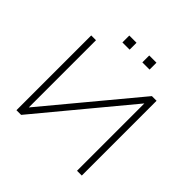

<svg xmlns="http://www.w3.org/2000/svg" viewBox="-217 -1082 1280 1280"><g transform="rotate(45 423.0 -442.0)"><path d="M115 0V-705H160V-58H149L687 -705H731V0H686V-647H696L159 0ZM483 -819V-884H551V-819ZM295 -819V-884H363V-819Z"/></g></svg>

Font: Nunito Sans 10pt SemiExpanded ExtraLight
Style: Regular
Weight: 250
Width: 6
Designer: Vernon Adams
Foundry: Vernon Adams
Version: Version 3.101;gftools[0.9.27]